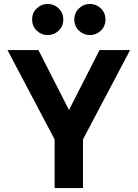

<svg xmlns="http://www.w3.org/2000/svg" viewBox="-20 -954 698 974"><path d="M257 -247 18 -700H175L330 -396L485 -700H640L401 -247V0H257ZM222 -776Q190 -776 166.5 -798.5Q143 -821 143 -855Q143 -889 166.5 -911.5Q190 -934 222 -934Q254 -934 277.5 -911.5Q301 -889 301 -855Q301 -821 277.5 -798.5Q254 -776 222 -776ZM436 -776Q404 -776 380.5 -798.5Q357 -821 357 -855Q357 -889 380.5 -911.5Q404 -934 436 -934Q468 -934 491.5 -911.5Q515 -889 515 -855Q515 -821 491.5 -798.5Q468 -776 436 -776Z"/></svg>

Font: NT Somic Bold
Style: Regular
Weight: 700
Designer: Ravid Balaliev — lead type designer, mastering
Michael Voronin — secret advisor, marketing
Ivan Kovalenko — best boy
Foundry: NT Type
Version: Version 0.7